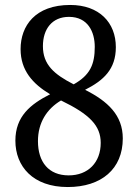

<svg xmlns="http://www.w3.org/2000/svg" viewBox="-20 -744 556 774"><path d="M253 10C389 10 475 -63 475 -186C475 -280 414 -336 323 -382C398 -420 447 -465 447 -554C447 -653 380 -724 263 -724C122 -724 63 -640 63 -546C63 -460 112 -406 182 -364C103 -324 42 -275 42 -177C42 -73 113 10 253 10ZM277 -404C197 -445 153 -484 153 -558C153 -627 190 -676 258 -676C334 -676 362 -616 362 -555C362 -484 343 -441 277 -404ZM257 -37C176 -37 133 -91 133 -175C133 -250 169 -305 226 -339C342 -283 386 -237 386 -168C386 -89 335 -37 257 -37Z"/></svg>

Font: Noto Serif Bengali SemiCondensed
Style: Regular
Weight: 400
Width: 4
Designer: Juan Bruce, Universal Thirst, Indian Type Foundry and the Monotype Design Team.
Foundry: Monotype Imaging Inc.
Version: Version 2.003